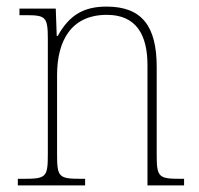

<svg xmlns="http://www.w3.org/2000/svg" viewBox="-20 -562 604 582"><path d="M34 0H238V-20H226C158 -20 153 -25 153 -95V-334C153 -439 196 -517 304 -517C394 -517 427 -455 427 -365V0H538V-20H527C460 -20 455 -25 455 -95V-359C455 -483 410 -542 303 -542C233 -542 190 -516 155 -453H152L149 -536H39V-516H58C119 -516 125 -511 125 -442V-95C125 -25 120 -20 52 -20H34Z"/></svg>

Font: Noto Serif Devanagari SemiCondensed Thin
Style: Regular
Weight: 100
Width: 4
Designer: Universal Thirst, Indian Type Foundry and the Monotype Design Team
Foundry: Monotype Imaging Inc.
Version: Version 2.004